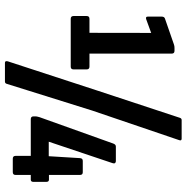

<svg xmlns="http://www.w3.org/2000/svg" viewBox="-9 -718 759 781"><g transform="rotate(90 370.5 -327.5)"><path d="M56.6 -235.7Q45.2 -235.7 45.2 -247.1V-300.6Q45.2 -311.9 56.6 -311.9H113.5L113.9 -562.9L57.8 -542.5Q47.6 -539.5 47.6 -549V-605.8Q47.6 -615.7 54.8 -618.7L160.5 -655.4Q164.3 -656.8 167.7 -657.3Q171.2 -657.8 175 -657.8H186.8Q198.1 -657.8 198.1 -646.4V-311.9H251Q262.3 -311.9 262.3 -300.6V-247.1Q262.3 -235.7 251 -235.7ZM235.4 31.9Q226.6 31.9 229.4 20.5L349.1 -345.9L459.3 -679.9Q461.7 -686.9 468.1 -686.9H544Q553.8 -686.9 550 -676.7L429.9 -323.5L320.7 25.5Q318.5 31.9 311.5 31.9ZM625.5 0Q614.1 0 614.1 -11.3V-73.2H464.7Q453.4 -73.2 453.4 -84.5V-91.5Q453.4 -96.5 454.6 -100.9Q455.8 -105.2 456.8 -109.3L563.4 -407.3Q567.2 -419.3 575.9 -419.3H635.5Q640.7 -419.3 643.3 -415.8Q645.9 -412.3 643.5 -405.6L556.4 -146.3H615.4L623.2 -273.3Q624 -284.7 634.5 -284.7H680.8Q691.6 -284.7 691.6 -273.3V-147.1H711Q719.9 -147.1 719.9 -135.7V-84.5Q719.9 -73.2 711 -73.2H691.6V-11.3Q691.6 0 680.2 0Z"/></g></svg>

Font: Sofia Sans Extra Condensed
Style: Regular
Weight: 400
Designer: Botio Nikoltchev, Ani Petrova
Foundry: lettersoup
Version: Version 4.101